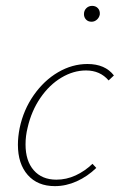

<svg xmlns="http://www.w3.org/2000/svg" viewBox="-20 -630 408 654"><path d="M273 -390Q230 -390 189 -365.5Q148 -341 117.5 -296.5Q87 -252 74 -195Q67 -167 67 -138Q67 -82 95 -50Q123 -18 172 -18Q206 -18 237.5 -32.5Q269 -47 295 -72L308 -58Q278 -29 241.5 -12.5Q205 4 167 4Q108 4 74.5 -34Q41 -72 41 -137Q41 -164 47 -194Q60 -256 95 -306Q130 -356 178 -384Q226 -412 278 -412Q338 -412 368 -373L350 -356Q321 -390 273 -390ZM266 -582Q266 -594 274 -602Q282 -610 294 -610Q306 -610 313.5 -602Q321 -594 320 -581Q318 -570 310 -563Q302 -556 292 -556Q280 -556 273 -563.5Q266 -571 266 -582Z"/></svg>

Font: Ysabeau Extralight
Style: Italic
Weight: 200
Italic angle: -12°
Designer: Christian Thalmann (Catharsis Fonts)
Version: Version 0.003